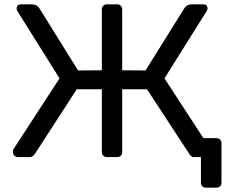

<svg xmlns="http://www.w3.org/2000/svg" viewBox="-20 -720 1047 880"><path d="M39.1 -23.9Q39.1 -31.7 41 -35.2L252.9 -360.8L61 -667Q56.2 -674.8 56.2 -680.2Q56.2 -700.2 77.1 -700.2H125Q147.9 -700.2 159.2 -684.1L337.9 -397L446.8 -397.9V-676.8Q446.8 -686.5 453.4 -693.4Q460 -700.2 470.2 -700.2H517.1Q526.9 -700.2 533.4 -693.6Q540 -687 540 -676.8V-397.9L647 -397L826.2 -684.1Q837.4 -700.2 859.9 -700.2H910.2Q931.2 -700.2 931.2 -680.2Q931.2 -675.3 925.8 -667L733.9 -360.8L912.1 -86.9H971.2Q981.9 -86.9 988.5 -80.6Q995.1 -74.2 995.1 -64V117.2Q995.1 128.4 988.5 134.3Q981.9 140.1 971.2 140.1H923.8Q914.1 140.1 907.5 134Q900.9 127.9 900.9 117.2V0H860.8L859.9 -2Q853 -5.9 847.2 -15.1L653.8 -311H540V-22Q540 -12.2 533.4 -6.1Q526.9 0 517.1 0H470.2Q460.4 0 453.6 -6.6Q446.8 -13.2 446.8 -22.9V-311H332L140.1 -15.1Q135.3 -8.3 129.6 -4.2Q124 0 113.8 0H62Q52.2 0 45.7 -7.1Q39.1 -14.2 39.1 -23.9Z"/></svg>

Font: Rubik AZ
Style: Regular
Weight: 400
Designer: Hubert and Fischer
Foundry: Hubert & Fischer
Version: Version 2.000